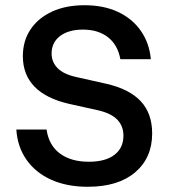

<svg xmlns="http://www.w3.org/2000/svg" viewBox="-20 -705 648 735"><path d="M315.8 10Q235.8 10 175.8 -17.1Q115.8 -44.2 81.2 -93.8Q46.7 -143.3 42.5 -209.2H158.3Q166.7 -149.2 209.2 -117.5Q251.7 -85.8 320 -85.8Q383.3 -85.8 417.9 -112.1Q452.5 -138.3 452.5 -185.8Q452.5 -222.5 428.8 -247.1Q405 -271.7 353.3 -283.3L244.2 -307.5Q156.7 -327.5 112.1 -373.3Q67.5 -419.2 67.5 -490Q67.5 -548.3 96.7 -592.1Q125.8 -635.8 178.8 -660.4Q231.7 -685 303.3 -685Q376.7 -685 431.2 -659.6Q485.8 -634.2 518.8 -587.5Q551.7 -540.8 557.5 -478.3H440.8Q430.8 -533.3 393.3 -562.5Q355.8 -591.7 297.5 -591.7Q242.5 -591.7 210 -567.1Q177.5 -542.5 177.5 -500Q177.5 -467.5 200.4 -444.2Q223.3 -420.8 272.5 -410L387.5 -384.2Q475 -364.2 518.8 -317.5Q562.5 -270.8 562.5 -194.2Q562.5 -100.8 497.5 -45.4Q432.5 10 315.8 10Z"/></svg>

Font: Funnel Sans Light Medium
Style: Regular
Weight: 500
Version: Version 1.000